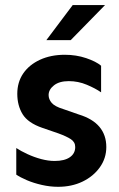

<svg xmlns="http://www.w3.org/2000/svg" viewBox="-20 -719 469 754"><path d="M208 14.6Q176.8 14.6 144.5 7.3Q112.3 0 85.9 -11.2Q59.6 -22.5 43.9 -33.2V-137.7Q61.5 -126 87.9 -113.8Q114.3 -101.6 142.1 -94.2Q169.9 -86.9 194.3 -86.9Q233.4 -86.9 254.4 -101.6Q275.4 -116.2 275.4 -141.6Q275.4 -161.1 258.3 -172.4Q241.2 -183.6 209 -195.3L146.5 -216.8Q89.8 -236.3 68.8 -270.5Q47.9 -304.7 47.9 -350.6Q47.9 -396.5 71.3 -430.7Q94.7 -464.8 137.2 -484.4Q179.7 -503.9 234.4 -503.9Q279.3 -503.9 318.4 -490.7Q357.4 -477.5 377 -460.9V-356.4Q354.5 -372.1 320.8 -386.2Q287.1 -400.4 250 -400.4Q212.9 -400.4 191.9 -383.8Q170.9 -367.2 170.9 -345.7Q170.9 -329.1 183.1 -314.9Q195.3 -300.8 227.5 -291L289.1 -269.5Q343.8 -252.9 370.6 -220.7Q397.5 -188.5 397.5 -141.6Q397.5 -97.7 372.1 -62Q346.7 -26.4 304.2 -5.9Q261.7 14.6 208 14.6ZM162.1 -561.5 265.6 -699.2H392.6L257.8 -561.5Z"/></svg>

Font: Sen SemiBold
Style: Regular
Weight: 600
Designer: Kosal Sen, Philatype
Foundry: Philatype
Version: Version 2.000;gftools[0.9.31]